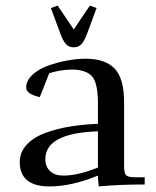

<svg xmlns="http://www.w3.org/2000/svg" viewBox="-20 -663 559 690"><path d="M51 -81Q51 -116 76 -143Q101 -170 143.5 -185.5Q186 -201 233 -208.5Q280 -216 332 -218V-290Q332 -367 309.5 -390Q287 -413 238 -413Q201 -413 157 -400L123 -314Q74 -325 74 -348Q74 -373 96.5 -394Q119 -415 152.5 -427Q186 -439 221.5 -445.5Q257 -452 288 -452Q358 -452 392 -416.5Q426 -381 426 -295V-66Q426 -41 433 -33.5Q440 -26 465 -26H500V0Q405 0 335 7L332 -21V-32Q237 7 158 7Q51 7 51 -81ZM143 -91Q143 -64 160 -48Q177 -32 208 -32Q261 -32 332 -61V-191Q143 -185 143 -91ZM163 -634 187 -643 245 -557 303 -643 327 -634 293 -542Q283 -515 272.5 -504Q262 -493 245 -493Q228 -493 217.5 -504Q207 -515 197 -542Z"/></svg>

Font: Dihjauti
Style: Bold
Weight: 700
Designer: T. Christopher White
Version: Version 3.0.0